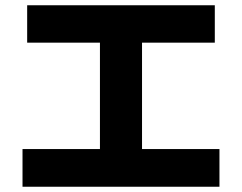

<svg xmlns="http://www.w3.org/2000/svg" viewBox="-20 -750 920 730"><path d="M65.6 -40V-183.3H360V-587.8H83.3V-730H796.7V-587.8H520V-183.3H814.4V-40Z"/></svg>

Font: Paperlogy 8 ExtraBold
Style: Regular
Weight: 800
Designer: redesigned by Lee Juim, glyphs from Gmarket Sans & Montserrat
Foundry: PT&
Version: Version 1.001